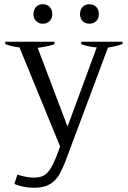

<svg xmlns="http://www.w3.org/2000/svg" viewBox="-20 -695 604 907"><path d="M151 -596C159 -587 169 -583 182 -583C195 -583 206 -587 215 -596C223 -604 227 -615 227 -628C227 -642 223 -653 215 -662C206 -671 195 -675 182 -675C169 -675 158 -671 150 -662C142 -653 138 -642 138 -628C138 -615 142 -604 151 -596ZM370 -596C378 -587 389 -583 402 -583C415 -583 426 -587 435 -596C443 -604 447 -615 447 -628C447 -642 443 -653 435 -662C426 -671 415 -675 402 -675C389 -675 378 -671 370 -662C362 -653 358 -642 358 -628C358 -615 362 -604 370 -596ZM559 -498C559 -498 364 -498 364 -498C364 -498 364 -486 364 -486C386 -478 410 -473 437 -471C437 -471 299 -97 299 -97C299 -97 158 -469 158 -469C195 -474 221 -480 237 -486C237 -486 237 -498 237 -498C237 -498 5 -498 5 -498C5 -498 5 -487 5 -487C20 -480 43 -474 72 -471C72 -471 264 -3 264 -3C264 -3 253 27 253 27C241 59 230 83 220 99C210 116 199 127 187 134C175 141 159 144 139 144C117 144 91 139 62 130C62 130 48 174 48 174C77 186 108 192 140 192C171 192 195 187 214 176C233 165 248 150 260 130C271 110 284 82 297 46C297 46 490 -470 490 -470C519 -475 542 -481 559 -487C559 -487 559 -498 559 -498Z"/></svg>

Font: BUSH 25 TRIRONG 0515 A
Style: Regular
Weight: 400
Designer: Katatrad Team
Foundry: CadsonDemak